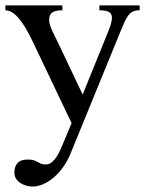

<svg xmlns="http://www.w3.org/2000/svg" viewBox="-20 -479 554 711"><path d="M102.1 -323.2Q72.8 -384.8 48.1 -412.8Q23.4 -440.9 0 -440.9V-459H210.9V-440.9Q194.3 -440.9 184.8 -438Q175.3 -435.1 170.2 -429.9Q165 -424.8 163.6 -418.5Q162.1 -412.1 162.1 -404.8Q162.1 -396 165.3 -386Q168.5 -376 173.3 -365Q178.2 -354 184.6 -341.8Q190.9 -329.6 196.8 -316.9L286.1 -128.9L380.9 -362.8Q394.5 -396 394.5 -412.6Q394.5 -428.2 383.5 -434.6Q372.6 -440.9 348.1 -440.9V-459H497.1V-440.9Q482.4 -440.9 472.7 -436.5Q462.9 -432.1 455.6 -422.6Q448.2 -413.1 441.4 -398.2Q434.6 -383.3 425.8 -361.8L241.2 89.8Q230 117.2 213.9 139.6Q197.8 162.1 179 178.2Q160.2 194.3 139.9 203.1Q119.6 211.9 100.1 211.9Q89.8 211.9 78.1 208.7Q66.4 205.6 56.4 199.2Q46.4 192.9 39.8 183.1Q33.2 173.3 33.2 160.2Q33.2 138.2 44.7 125Q56.2 111.8 84 111.8Q98.6 111.8 106.2 114.7Q113.8 117.7 119.4 120.8Q125 124 131.3 127Q137.7 129.9 149.9 129.9Q162.1 129.9 172.1 121.6Q182.1 113.3 190.2 100.8Q198.2 88.4 204.3 74Q210.4 59.6 215.8 46.9L245.1 -22.9Z"/></svg>

Font: Tunjung putih
Style: Regular
Weight: 400
Designer: R.S. Wihananto
Foundry: R.S. Wihananto
Version: Version 2.0.1